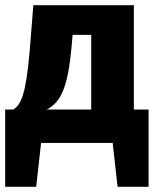

<svg xmlns="http://www.w3.org/2000/svg" viewBox="-20 -553 595 743"><path d="M498 -129V-533H109L95 -357C80 -183 61 -150 32 -129H0V170H120L139 0H416L435 170H555V-129ZM333 -129H161C218 -159 243 -220 257 -372L261 -418H333Z"/></svg>

Font: Fira Sans ExtraBold
Style: Regular
Weight: 800
Designer: bBox Type GmbH & Carrois Corporate GbR & Edenspiekermann AG
Foundry: bBox Type GmbH & Carrois Corporate GbR & Edenspiekermann AG
Version: Version 4.300;PS 004.300;hotconv 1.0.88;makeotf.lib2.5.64775